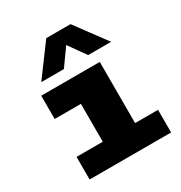

<svg xmlns="http://www.w3.org/2000/svg" viewBox="-177 -887 955 1014"><g transform="rotate(-30 300.0 -380.5)"><path d="M236 0V-369H76V-511H433V0ZM76 0V-138H573V0ZM112 -573 251 -761H399L538 -573H398L284 -733H364L250 -573Z"/></g></svg>

Font: Chivo Mono Black
Style: Regular
Weight: 900
Designer: Hector Gatti
Foundry: Omnibus-Type
Version: Version 1.008